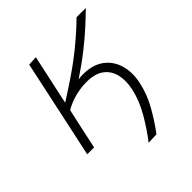

<svg xmlns="http://www.w3.org/2000/svg" viewBox="-184 -620 909 909"><g transform="rotate(-45 271.0 -165.0)"><path d="M290.5 167Q328 119.5 364.5 57.2Q401 -5 414.5 -69Q424.5 -116 415.5 -156Q406.5 -196 375 -220.2Q343.5 -244.5 286 -244.5Q248 -244.5 209.8 -234.8Q171.5 -225 137 -205Q124.5 -149 114.2 -101Q104 -53 92.5 0H46.5Q58.5 -55.5 69.5 -107.5Q80.5 -159.5 94 -221L104.5 -270.5Q118 -332.5 129.2 -385.5Q140.5 -438.5 152.5 -494.5L199.5 -497Q187.5 -441 175.8 -387.2Q164 -333.5 151 -273.5L145.5 -246.5L203.5 -284Q294 -342.5 359.5 -396.2Q425 -450 469.5 -494.5H531.5Q500 -463.5 463.8 -430.5Q427.5 -397.5 380.5 -360.2Q333.5 -323 268.5 -279.5Q284.5 -282 299.5 -282Q364.5 -282 404.8 -252.2Q445 -222.5 459.5 -172.8Q474 -123 461 -62.5Q447.5 1.5 413.2 61Q379 120.5 345 165Z"/></g></svg>

Font: Commissioner ExtraLight
Style: Italic
Weight: 200
Italic angle: -12°
Designer: Kostas Bartsokas
Foundry: Kostas Bartsokas
Version: Version 1.000; ttfautohint (v1.8.3)